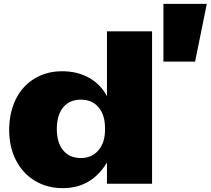

<svg xmlns="http://www.w3.org/2000/svg" viewBox="-20 -957 1097 1000"><path d="M304.2 -585.9Q381.8 -585.9 442.4 -552.7Q502.9 -519.5 537.1 -456.1V-793.9H772V0H537.1V-110.8Q457 22.9 307.1 22.9Q225.1 22.9 161.4 -15.6Q97.7 -54.2 62.7 -123.3Q27.8 -192.4 27.8 -279.8Q27.8 -369.1 61.5 -438.5Q95.2 -507.8 158.4 -546.9Q221.7 -585.9 304.2 -585.9ZM400.9 -438Q341.8 -438 308.8 -397.5Q275.9 -356.9 275.9 -285.2Q275.9 -214.4 308.8 -174.1Q341.8 -133.8 400.9 -133.8Q457.5 -133.8 492.2 -173.6Q526.9 -213.4 526.9 -280.8V-290Q526.9 -358.9 493.2 -398.4Q459.5 -438 400.9 -438ZM831.1 -937H1057.1L996.1 -636.2H831.1Z"/></svg>

Font: Mattone
Style: Bold
Weight: 700
Width: 6
Designer: Nunzio Mazzaferro
Foundry: Collletttivo
Version: Version 2.000;Glyphs 3.2 (3217)